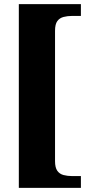

<svg xmlns="http://www.w3.org/2000/svg" viewBox="-20 -780 480 928"><path d="M71 128V-760H371V-703H328Q306 -703 287 -698Q268 -693 257 -678Q246 -663 246 -631V-1Q246 30 257 45.5Q268 61 287 66Q306 71 328 71H371V128Z"/></svg>

Font: Noto Serif Gujarati ExtraBold
Style: Regular
Weight: 800
Version: Version 2.102